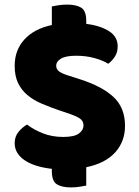

<svg xmlns="http://www.w3.org/2000/svg" viewBox="-20 -723 605 837"><path d="M241 -241Q197 -256 161 -271.5Q125 -287 99 -309Q73 -331 58.5 -361.5Q44 -392 44 -436Q44 -504 86 -550.5Q128 -597 206 -614V-695Q215 -697 234 -700Q253 -703 273 -703Q312 -703 334 -689.5Q356 -676 356 -632V-619Q418 -611 455.5 -587Q493 -563 493 -521Q493 -495 481 -476.5Q469 -458 452 -445Q430 -459 393 -469.5Q356 -480 312 -480Q267 -480 246 -467.5Q225 -455 225 -436Q225 -421 238 -411.5Q251 -402 277 -394L330 -377Q424 -347 474.5 -300.5Q525 -254 525 -174Q525 -106 482 -58.5Q439 -11 356 6V86Q347 88 328 91Q309 94 289 94Q250 94 228 80.5Q206 67 206 23V13Q170 9 140.5 0Q111 -9 89.5 -23Q68 -37 56 -56Q44 -75 44 -99Q44 -128 61 -148.5Q78 -169 98 -180Q126 -158 166.5 -142Q207 -126 255 -126Q304 -126 324 -141Q344 -156 344 -176Q344 -196 328 -206.5Q312 -217 283 -227Z"/></svg>

Font: Baloo Bhai
Style: Regular
Weight: 400
Designer: Supriya Tembe, Noopur Datye and Ek Type
Foundry: Ek Type
Version: Version 1.443;PS 1.000;hotconv 16.6.51;makeotf.lib2.5.65220;